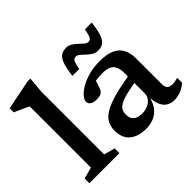

<svg xmlns="http://www.w3.org/2000/svg" viewBox="-160 -972 1220 1220"><g transform="rotate(-45 450.0 -362.0)"><path d="M224 -63 298.5 -42.5V0H28.5V-42.5L105.5 -63V-612.5Q99 -617 83 -624.2Q67 -631.5 46.8 -640.5Q26.5 -649.5 7 -658V-695L208.5 -735H233.5L224 -628.5Z M730.5 -314.5 718 -254Q647 -243.5 604 -232.8Q561 -222 538.5 -209.2Q516 -196.5 508.2 -180.8Q500.5 -165 500.5 -144Q500.5 -109.5 520.2 -92.5Q540 -75.5 579.5 -75.5Q608.5 -75.5 631.5 -86Q654.5 -96.5 667.8 -114.8Q681 -133 681 -155.5V-338.5Q681 -388.5 659 -412.2Q637 -436 582 -436Q555 -436 532.8 -433.2Q510.5 -430.5 491.5 -425L524 -460.5Q520 -440 515.8 -424.2Q511.5 -408.5 507 -395.5Q502.5 -382.5 497 -371Q488.5 -353.5 474 -348Q459.5 -342.5 437.5 -342.5Q408.5 -342.5 393.8 -353.5Q379 -364.5 379 -380.5Q379 -398.5 397.2 -419.5Q415.5 -440.5 448.2 -459.5Q481 -478.5 525.5 -490.5Q570 -502.5 622.5 -502.5Q688 -502.5 726.5 -484.2Q765 -466 782 -432Q799 -398 799 -351V-120Q799 -102.5 804.5 -91.5Q810 -80.5 821 -75.5Q832 -70.5 848 -70.5Q858.5 -70.5 870.8 -72.8Q883 -75 896.5 -79V-35Q871.5 -13 842.5 -1.8Q813.5 9.5 786 9.5Q754 9.5 731.2 -5Q708.5 -19.5 696.5 -49Q684.5 -78.5 682.5 -124L687 -126.5Q679.5 -82 658.5 -51.2Q637.5 -20.5 605 -4.8Q572.5 11 529 11Q457 11 417.2 -23Q377.5 -57 377.5 -121.5Q377.5 -157.5 391.5 -185.8Q405.5 -214 442.8 -237Q480 -260 549.8 -278.8Q619.5 -297.5 730.5 -314.5ZM761 -711Q753.5 -648.5 741.5 -615Q729.5 -581.5 710.8 -568.8Q692 -556 663.5 -556Q641.5 -556 623.8 -567.2Q606 -578.5 591 -593.2Q576 -608 562.5 -619.2Q549 -630.5 535.5 -630.5Q526 -630.5 519 -625.2Q512 -620 506.8 -604.5Q501.5 -589 496 -558.5H434.5Q442 -621 454 -654.5Q466 -688 485 -700.8Q504 -713.5 532 -713.5Q554 -713.5 571.8 -702.2Q589.5 -691 604.5 -676.2Q619.5 -661.5 633.2 -650Q647 -638.5 660 -638.5Q670 -638.5 676.8 -644Q683.5 -649.5 688.8 -665.2Q694 -681 699 -711Z"/></g></svg>

Font: Newsreader 9pt Medium
Style: Regular
Weight: 500
Designer: Hugues Gentile
Foundry: Production Type
Version: Version 1.003